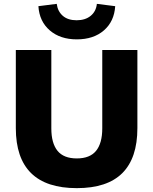

<svg xmlns="http://www.w3.org/2000/svg" viewBox="-20 -964 791 995"><path d="M378 11Q220 11 141 -67Q62 -145 62 -300V-705H246V-299Q246 -222 278 -182.5Q310 -143 378 -143Q446 -143 478 -182.5Q510 -222 510 -299V-705H692V-300Q692 -145 614 -67Q536 11 378 11ZM378 -760Q292 -760 238 -806.5Q184 -853 179 -932L274 -944Q279 -905 305.5 -882Q332 -859 377 -859Q422 -859 450 -882Q478 -905 482 -944L577 -932Q572 -853 518.5 -806.5Q465 -760 378 -760Z"/></svg>

Font: Mulish ExtraLight Black
Style: Regular
Weight: 900
Version: Version 3.603